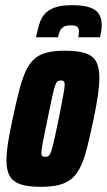

<svg xmlns="http://www.w3.org/2000/svg" viewBox="-20 -714 413 742"><path d="M138 8Q89 8 60 -1.5Q31 -11 18 -33Q5 -55 5 -93Q5 -122 11 -162Q17 -202 29 -255Q42 -317 53.5 -362Q65 -407 78.5 -437Q92 -467 111.5 -485Q131 -503 160 -510.5Q189 -518 231 -518Q280 -518 309.5 -508.5Q339 -499 351.5 -476Q364 -453 364 -413Q364 -385 358.5 -346.5Q353 -308 342 -255Q329 -194 318 -149Q307 -104 293 -73.5Q279 -43 259.5 -25.5Q240 -8 210.5 0Q181 8 138 8ZM154 -108Q160 -108 164.5 -109.5Q169 -111 173 -118Q177 -125 181.5 -141Q186 -157 192 -184.5Q198 -212 207 -255Q218 -313 224 -343.5Q230 -374 230 -387Q230 -395 228 -398Q226 -401 223 -402Q220 -403 215 -403Q207 -403 202.5 -400Q198 -397 193 -383.5Q188 -370 181.5 -339.5Q175 -309 164 -255Q152 -197 146 -167Q140 -137 140 -124Q140 -116 141.5 -113Q143 -110 146.5 -109Q150 -108 154 -108ZM119 -570Q125 -597 131.5 -619.5Q138 -642 151.5 -658.5Q165 -675 190.5 -684.5Q216 -694 259 -694Q304 -694 329 -684.5Q354 -675 363.5 -658Q373 -641 373 -618Q373 -607 371.5 -595.5Q370 -584 367 -570H282Q284 -576 284.5 -582Q285 -588 285 -593Q285 -604 279 -610Q273 -616 253 -616Q234 -616 224.5 -609.5Q215 -603 211 -593Q207 -583 204 -570Z"/></svg>

Font: Saira ExtraCondensed Black
Style: Italic
Weight: 900
Width: 2
Italic angle: -12°
Designer: Hector Gatti with collaboration of the Omnibus-Type team
Foundry: Omnibus-Type
Version: Version 1.101